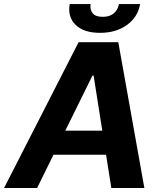

<svg xmlns="http://www.w3.org/2000/svg" viewBox="-42 -938 810 958"><path d="M143.1 0H-21.7L350.1 -727.3H548.3L678.3 0H513.5L487.2 -165.8H224.8ZM551.5 -917.6H657Q646 -853 591.6 -813.6Q537.3 -774.1 457.4 -774.1Q376.8 -774.1 335.8 -813.4Q294.7 -852.6 305.8 -917.6H410.2Q405.9 -890.3 420.1 -872.2Q434.3 -854 470.5 -854Q506 -854 526.3 -872Q546.5 -889.9 551.5 -917.6ZM283.7 -285.9H468.4L425.1 -561.1H419.4Z"/></svg>

Font: Karasuma Gothic
Style: Bold Italic
Weight: 700
Italic angle: 9.39998°
Designer: Rasmus Andersson / Ryoko Nishizuka
Foundry: Genbu
Version: Version 1.00